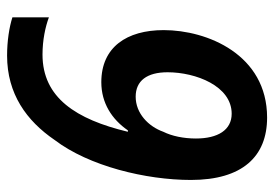

<svg xmlns="http://www.w3.org/2000/svg" viewBox="-136 -628 774 542"><g transform="rotate(90 251.0 -357.0)"><path d="M137 10C245 10 321 -45 375 -124C449 -221 488 -382 488 -509C488 -654 422 -724 312 -724C134 -724 65 -555 65 -432C65 -328 113 -256 212 -256C271 -256 317 -286 348 -331H352C317 -185 256 -90 134 -90C93 -90 56 -98 29 -108V-5C57 4 96 10 137 10ZM253 -353C208 -353 184 -385 184 -443C184 -523 223 -624 301 -624C347 -624 371 -585 371 -523C371 -488 364 -455 352 -431C337 -389 300 -353 253 -353Z"/></g></svg>

Font: Noto Sans SemiCondensed SemiBold
Style: Italic
Weight: 600
Width: 4
Italic angle: -12°
Designer: Monotype Design Team
Foundry: Monotype Imaging Inc.
Version: Version 2.013